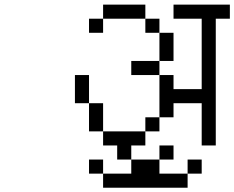

<svg xmlns="http://www.w3.org/2000/svg" viewBox="-20 -708 1040 852"><path d="M625 -625H437.5V-687.5H625ZM312.5 -375H375V-250H312.5ZM375 0H437.5V62.5H375ZM375 -250H437.5V-125H375ZM375 -625H437.5V-562.5H375ZM437.5 62.5H562.5V0H687.5V62.5H812.5V125H437.5ZM437.5 -125H625V-62.5H562.5V0H500V-62.5H437.5ZM562.5 -437.5H687.5V-375H562.5ZM625 -187.5H687.5V-125H625ZM625 -625H687.5V-562.5H625ZM687.5 -62.5H750V0H687.5ZM687.5 -375H750V-312.5H875V-625H750V-687.5H1000V-625H937.5V-62.5H875V-250H750V-187.5H687.5ZM687.5 -562.5H750V-437.5H687.5ZM812.5 0H875V62.5H812.5Z"/></svg>

Font: 寒蝉点阵体 16px
Style: Regular
Weight: 400
Designer: Designed by Warren2060
Foundry: ChillType
Version: Version 1.000